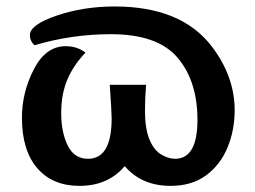

<svg xmlns="http://www.w3.org/2000/svg" viewBox="-20 -576 799 602"><path d="M515.1 6.8Q423.8 6.8 371.1 -55.2Q318.8 6.8 229 6.8Q145 6.8 96.9 -48.6Q48.8 -104 48.8 -207Q48.8 -286.6 86.2 -358.9Q123.5 -431.2 186 -431.2Q221.7 -431.2 248 -411.1Q210 -371.1 190.9 -325.9Q171.9 -280.8 171.9 -221.2Q171.9 -161.1 192.4 -119.6Q212.9 -78.1 255.9 -78.1Q330.1 -78.1 330.1 -205.1Q330.1 -223.6 324.2 -310.1H438Q434.6 -269 434.6 -228Q434.6 -173.3 448.2 -139.6Q461.9 -106 484.9 -92Q507.8 -78.1 528.8 -78.1Q599.1 -78.1 599.1 -200.2Q599.1 -321.8 536.6 -395.3Q474.1 -468.8 327.6 -468.8Q205.1 -468.8 87.9 -434.1Q73.7 -447.8 73.7 -465.8Q73.7 -498.5 157.7 -527.1Q241.7 -555.7 339.4 -555.7Q547.4 -555.7 643.1 -431.6Q715.8 -336.9 715.8 -230Q715.8 -168 693.4 -113.5Q670.9 -59.1 626 -26.1Q581.1 6.8 515.1 6.8Z"/></svg>

Font: Bainsley
Style: Bold
Weight: 700
Designer: Paul James MIller
Foundry: High-Logic / Made with FontCreator
Version: Version 1.411;March 28, 2021;FontCreator 13.0.0.2683 64-bit